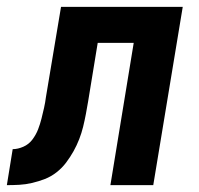

<svg xmlns="http://www.w3.org/2000/svg" viewBox="-61 -540 581 560"><path d="M-41 0 -24 -105Q-9 -105 7 -112Q23 -119 33.5 -133Q44 -147 50 -162.5Q56 -178 60 -194Q64 -210 67.5 -225.5Q71 -241 73 -257L117 -520H472L386 0H261L329 -415H224L196 -244Q193 -226 189.5 -207.5Q186 -189 181.5 -170.5Q177 -152 170 -134Q163 -116 153.5 -99Q144 -82 132 -66Q120 -50 104 -37.5Q88 -25 70 -18Q52 -11 33 -6.5Q14 -2 -4.5 -1Q-23 0 -41 0Z"/></svg>

Font: Iosevka Term Curly XBd Obl
Style: Regular
Weight: 800
Italic angle: -9°
Designer: Belleve Invis
Foundry: Belleve Invis
Version: Version 32.3.0